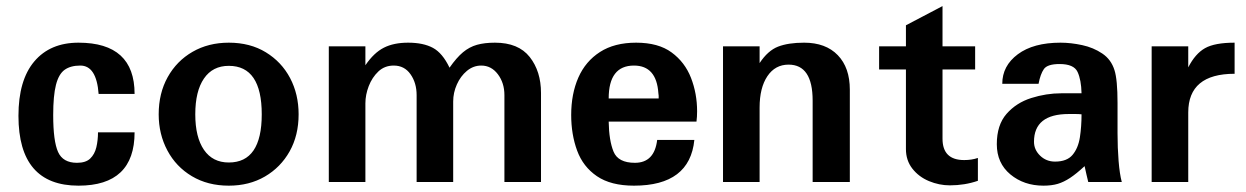

<svg xmlns="http://www.w3.org/2000/svg" viewBox="-20 -583 3990 615"><path d="M231.4 11.7Q39.1 11.7 39.1 -211.9Q39.1 -326.2 89.8 -386.2Q140.6 -446.3 231.4 -446.3Q411.1 -446.3 411.1 -282.2Q382.8 -282.2 353.5 -282.2Q324.2 -282.2 295.9 -282.2Q289.1 -373 237.3 -373Q206.1 -373 187 -359.4Q168 -345.7 159.2 -311Q150.4 -276.4 150.4 -214.8Q150.4 -130.9 166 -96.2Q181.6 -61.5 226.6 -61.5Q254.9 -61.5 269 -75.2Q283.2 -88.9 288.6 -111.3Q293.9 -133.8 293.9 -159.2Q323.2 -159.2 352.5 -159.2Q381.8 -159.2 411.1 -159.2Q411.1 11.7 231.4 11.7Z M818.4 -216.8Q818.4 -62.5 712.9 -62.5Q661.1 -62.5 633.3 -103Q605.5 -143.6 605.5 -216.8Q605.5 -291 633.3 -331.5Q661.1 -372.1 712.9 -372.1Q818.4 -372.1 818.4 -216.8ZM936.5 -216.8Q936.5 -281.2 909.2 -333Q881.8 -384.8 831.5 -415.5Q781.2 -446.3 712.9 -446.3Q647.5 -446.3 596.7 -417Q545.9 -387.7 517.1 -335.9Q488.3 -284.2 488.3 -216.8Q488.3 -153.3 516.1 -101.1Q543.9 -48.8 594.7 -18.6Q645.5 11.7 712.9 11.7Q778.3 11.7 828.6 -17.6Q878.9 -46.9 907.7 -98.1Q936.5 -149.4 936.5 -216.8Z M1712.9 0V-285.2Q1712.9 -354.5 1676.8 -400.4Q1640.6 -446.3 1565.4 -446.3Q1532.2 -446.3 1507.8 -439.5Q1483.4 -432.6 1462.9 -415.5Q1442.4 -398.4 1419.9 -366.2Q1397.5 -413.1 1366.7 -429.7Q1335.9 -446.3 1287.1 -446.3Q1241.2 -446.3 1209.5 -430.2Q1177.7 -414.1 1150.4 -374V-434.6H1033.2V0H1150.4V-252Q1150.4 -279.3 1161.1 -307.1Q1171.9 -335 1191.9 -354Q1211.9 -373 1241.2 -373Q1275.4 -373 1294.9 -345.2Q1314.5 -317.4 1314.5 -278.3V0H1431.6V-257.8Q1431.6 -286.1 1443.4 -312.5Q1455.1 -338.9 1475.6 -356Q1496.1 -373 1521.5 -373Q1553.7 -373 1574.7 -345.2Q1595.7 -317.4 1595.7 -278.3V0Z M2089.8 -267.6H1929.7Q1929.7 -373 2010.7 -373Q2083 -373 2088.9 -284.2Q2089.8 -280.3 2089.8 -276.4Q2089.8 -272.5 2089.8 -267.6ZM2204.1 -134.8H2085Q2076.2 -61.5 2013.7 -61.5Q1960 -61.5 1945.3 -97.2Q1930.7 -132.8 1929.7 -193.4H2210.9Q2211.9 -201.2 2212.4 -209.5Q2212.9 -217.8 2212.9 -226.6Q2212.9 -283.2 2193.4 -333.5Q2173.8 -383.8 2131.3 -415Q2088.9 -446.3 2017.6 -446.3Q1948.2 -446.3 1901.9 -416.5Q1855.5 -386.7 1832.5 -334.5Q1809.6 -282.2 1809.6 -214.8Q1809.6 -152.3 1828.6 -100.6Q1847.7 -48.8 1892.1 -18.6Q1936.5 11.7 2010.7 11.7Q2189.5 11.7 2204.1 -134.8Z M2702.1 0V-295.9Q2702.1 -366.2 2663.6 -406.2Q2625 -446.3 2555.7 -446.3Q2504.9 -446.3 2472.2 -433.6Q2439.5 -420.9 2413.1 -380.9V-434.6H2295.9V0H2413.1V-238.3Q2413.1 -301.8 2438 -338.9Q2462.9 -376 2505.9 -376Q2583 -376 2583 -260.7V0Z M3112.3 -3.9V-77.1Q3092.8 -70.3 3068.4 -70.3Q2999 -70.3 2999 -138.7V-360.4H3103.5V-434.6H2999V-563.5L2881.8 -502V-434.6H2795.9V-360.4H2881.8V-105.5Q2881.8 -69.3 2902.3 -43Q2922.9 -16.6 2955.6 -2.9Q2988.3 10.7 3022.5 10.7Q3070.3 10.7 3112.3 -3.9Z M3444.3 -216.8Q3444.3 -177.7 3439 -143.1Q3433.6 -108.4 3415.5 -86.9Q3397.5 -65.4 3359.4 -65.4Q3331.1 -65.4 3311.5 -84.5Q3292 -103.5 3292 -128.9Q3292 -217.8 3403.3 -217.8Q3415 -217.8 3425.3 -217.8Q3435.5 -217.8 3444.3 -216.8ZM3573.2 0Q3566.4 -25.4 3563 -67.4Q3559.6 -109.4 3559.6 -156.2V-252.9Q3559.6 -328.1 3549.8 -358.4Q3539.1 -392.6 3510.7 -411.6Q3482.4 -430.7 3446.3 -438.5Q3410.2 -446.3 3377 -446.3Q3290 -446.3 3240.2 -409.2Q3190.4 -372.1 3190.4 -314.5H3306.6Q3312.5 -345.7 3323.7 -361.8Q3335 -377.9 3374 -377.9Q3419.9 -377.9 3431.6 -352.5Q3443.4 -327.1 3444.3 -284.2H3379.9Q3331.1 -284.2 3283.2 -269Q3235.4 -253.9 3204.1 -218.3Q3172.9 -182.6 3172.9 -121.1Q3172.9 -60.5 3216.3 -24.4Q3259.8 11.7 3322.3 11.7Q3348.6 11.7 3368.2 5.9Q3387.7 0 3407.7 -13.2Q3427.7 -26.4 3454.1 -50.8Q3456.1 -41 3460 -24.4Q3463.9 -7.8 3465.8 0Z M3934.6 -346.7V-446.3Q3871.1 -446.3 3839.8 -428.7Q3808.6 -411.1 3786.1 -367.2V-434.6H3668.9V0H3786.1V-222.7Q3786.1 -346.7 3934.6 -346.7Z"/></svg>

Font: Namkio Khamti Book
Style: Bold
Weight: 800
Designer: Debbi Hosken
Foundry: SIL International
Version: Version 3.917